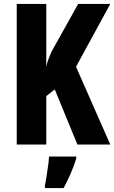

<svg xmlns="http://www.w3.org/2000/svg" viewBox="-20 -827 580 975"><path d="M540 -93H373L258 -373L215 -339V-93H65V-807H215V-487Q220 -517 243 -567L377 -807H540L366 -488ZM367 -21Q355 17 338.5 55Q322 93 303 128H208V115Q212 97 216 70.5Q220 44 224 16.5Q228 -11 229 -32H367Z"/></svg>

Font: Noto Sans Kannada UI ExtraCondensed ExtraBold
Style: Regular
Weight: 800
Width: 2
Designer: Jelle Bosma - Monotype Design Team
Foundry: Monotype Imaging Inc.
Version: Version 2.005; ttfautohint (v1.8.4.7-5d5b)